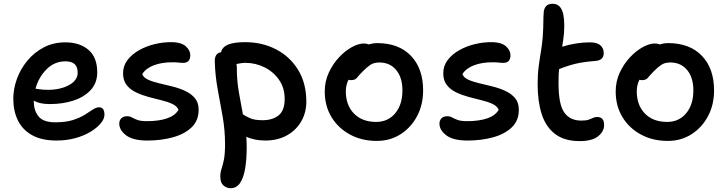

<svg xmlns="http://www.w3.org/2000/svg" viewBox="-20 -730 3832 1011"><path d="M278 10Q199 10 148.5 -18.5Q98 -47 74 -96.5Q50 -146 50 -210Q50 -262 69 -314.5Q88 -367 124 -410.5Q160 -454 210.5 -480.5Q261 -507 324 -507Q400 -507 446 -467.5Q492 -428 492 -349Q492 -294 458.5 -257Q425 -220 368.5 -201Q312 -182 242 -182Q213 -182 192 -187Q171 -192 158 -200V-195Q158 -148 183 -117Q208 -86 271 -86Q327 -86 364 -98Q401 -110 426 -125.5Q451 -141 468.5 -153Q486 -165 502 -165Q530 -165 530 -126Q530 -104 510.5 -80.5Q491 -57 456.5 -36Q422 -15 376 -2.5Q330 10 278 10ZM324 -407Q267 -407 225 -365Q183 -323 167 -263Q177 -262 192.5 -259.5Q208 -257 232 -257Q298 -257 343.5 -282Q389 -307 389 -347Q389 -377 373.5 -392Q358 -407 324 -407Z M756 10Q680 10 644 -17.5Q608 -45 608 -79Q608 -96 618.5 -107Q629 -118 649 -118Q664 -118 675 -111.5Q686 -105 703.5 -98.5Q721 -92 754 -92Q816 -92 859 -106.5Q902 -121 920 -152Q912 -171 888 -182.5Q864 -194 830.5 -202Q797 -210 762 -219.5Q727 -229 696.5 -243.5Q666 -258 647 -282Q628 -306 628 -344Q628 -383 651 -413.5Q674 -444 712 -465.5Q750 -487 796 -498Q842 -509 888 -508Q935 -507 958.5 -486Q982 -465 982 -439Q982 -399 944 -399Q931 -399 920 -400.5Q909 -402 887 -402Q832 -402 790.5 -386.5Q749 -371 729 -340Q735 -322 758.5 -311Q782 -300 816 -292Q850 -284 886.5 -275Q923 -266 954.5 -251.5Q986 -237 1006 -213.5Q1026 -190 1026 -152Q1026 -95 989 -59.5Q952 -24 890.5 -7Q829 10 756 10Z M1195 261Q1173 261 1156.5 246.5Q1140 232 1140 200Q1140 178 1146.5 159Q1153 140 1159 111Q1165 82 1165 29Q1165 -44 1152.5 -115.5Q1140 -187 1126.5 -259Q1113 -331 1111 -406Q1110 -450 1144 -455Q1150 -482 1180.5 -495Q1211 -508 1271 -508Q1360 -508 1433 -470.5Q1506 -433 1549.5 -362.5Q1593 -292 1593 -195Q1593 -137 1566 -90.5Q1539 -44 1490.5 -17Q1442 10 1377 10Q1349 10 1323.5 5Q1298 0 1277 -10Q1279 19 1279 46Q1279 108 1271 156.5Q1263 205 1244.5 233Q1226 261 1195 261ZM1227 -374Q1227 -306 1237.5 -246Q1248 -186 1259 -128Q1274 -118 1297 -107.5Q1320 -97 1363 -97Q1415 -97 1447 -122.5Q1479 -148 1479 -209Q1479 -267 1449.5 -309.5Q1420 -352 1373 -375.5Q1326 -399 1272 -399Q1260 -399 1248 -397Q1236 -395 1225 -393Q1227 -384 1227 -374Z M1964 12Q1885 12 1823 -21.5Q1761 -55 1725.5 -113.5Q1690 -172 1690 -248Q1690 -302 1711.5 -348Q1733 -394 1765.5 -428.5Q1798 -463 1833 -482Q1868 -501 1896 -501Q1911 -501 1922 -496Q1944 -503 1966 -503Q2080 -503 2144 -436Q2208 -369 2208 -254Q2208 -178 2176 -118Q2144 -58 2089 -23Q2034 12 1964 12ZM1801 -249Q1801 -176 1844 -132Q1887 -88 1961 -88Q2023 -88 2061 -133.5Q2099 -179 2099 -254Q2099 -322 2066 -361.5Q2033 -401 1978 -401Q1949 -401 1931 -389Q1913 -377 1893 -357Q1870 -334 1860 -321Q1850 -308 1829 -308Q1821 -308 1815 -310Q1801 -282 1801 -249Z M2442 10Q2366 10 2330 -17.5Q2294 -45 2294 -79Q2294 -96 2304.5 -107Q2315 -118 2335 -118Q2350 -118 2361 -111.5Q2372 -105 2389.5 -98.5Q2407 -92 2440 -92Q2502 -92 2545 -106.5Q2588 -121 2606 -152Q2598 -171 2574 -182.5Q2550 -194 2516.5 -202Q2483 -210 2448 -219.5Q2413 -229 2382.5 -243.5Q2352 -258 2333 -282Q2314 -306 2314 -344Q2314 -383 2337 -413.5Q2360 -444 2398 -465.5Q2436 -487 2482 -498Q2528 -509 2574 -508Q2621 -507 2644.5 -486Q2668 -465 2668 -439Q2668 -399 2630 -399Q2617 -399 2606 -400.5Q2595 -402 2573 -402Q2518 -402 2476.5 -386.5Q2435 -371 2415 -340Q2421 -322 2444.5 -311Q2468 -300 2502 -292Q2536 -284 2572.5 -275Q2609 -266 2640.5 -251.5Q2672 -237 2692 -213.5Q2712 -190 2712 -152Q2712 -95 2675 -59.5Q2638 -24 2576.5 -7Q2515 10 2442 10Z M3032 13Q2952 13 2903 -24.5Q2854 -62 2832.5 -129Q2811 -196 2811 -286Q2811 -338 2816.5 -380Q2822 -422 2828.5 -460Q2835 -498 2838 -538Q2841 -584 2841 -612Q2841 -640 2843 -665Q2844 -683 2854.5 -696.5Q2865 -710 2890 -710Q2926 -710 2940.5 -673Q2955 -636 2950 -557Q2948 -537 2945.5 -519Q2943 -501 2940 -484Q2975 -495 3013 -501Q3051 -507 3085 -507Q3124 -507 3141.5 -491.5Q3159 -476 3159 -450Q3159 -412 3114 -409Q3051 -404 3009.5 -394Q2968 -384 2924 -366Q2922 -349 2921.5 -330.5Q2921 -312 2921 -291Q2921 -181 2951 -138Q2981 -95 3041 -95Q3065 -95 3078.5 -99.5Q3092 -104 3102 -109Q3112 -114 3125 -114Q3161 -114 3161 -72Q3161 -38 3129.5 -12.5Q3098 13 3032 13Z M3496 12Q3417 12 3355 -21.5Q3293 -55 3257.5 -113.5Q3222 -172 3222 -248Q3222 -302 3243.5 -348Q3265 -394 3297.5 -428.5Q3330 -463 3365 -482Q3400 -501 3428 -501Q3443 -501 3454 -496Q3476 -503 3498 -503Q3612 -503 3676 -436Q3740 -369 3740 -254Q3740 -178 3708 -118Q3676 -58 3621 -23Q3566 12 3496 12ZM3333 -249Q3333 -176 3376 -132Q3419 -88 3493 -88Q3555 -88 3593 -133.5Q3631 -179 3631 -254Q3631 -322 3598 -361.5Q3565 -401 3510 -401Q3481 -401 3463 -389Q3445 -377 3425 -357Q3402 -334 3392 -321Q3382 -308 3361 -308Q3353 -308 3347 -310Q3333 -282 3333 -249Z"/></svg>

Font: Shantell Sans Normal
Style: Regular
Weight: 500
Designer: Stephen Nixon, Anya Danilova, Shantell Martin
Foundry: Arrow Type
Version: Version 1.009;[a7da0bfa3]